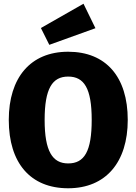

<svg xmlns="http://www.w3.org/2000/svg" viewBox="-20 -990 730 1028"><path d="M427 -970 199 -840 244 -750 491 -839ZM345 -713C143 -713 27 -574 27 -348C27 -117 143 18 345 18C547 18 664 -122 664 -348C664 -579 547 -713 345 -713ZM345 -580C431 -580 471 -516 471 -348C471 -180 432 -115 345 -115C261 -115 219 -180 219 -348C219 -516 260 -580 345 -580Z"/></svg>

Font: Fira Sans ExtraBold
Style: Regular
Weight: 800
Designer: bBox Type GmbH & Carrois Corporate GbR & Edenspiekermann AG
Foundry: bBox Type GmbH & Carrois Corporate GbR & Edenspiekermann AG
Version: Version 4.300;PS 004.300;hotconv 1.0.88;makeotf.lib2.5.64775